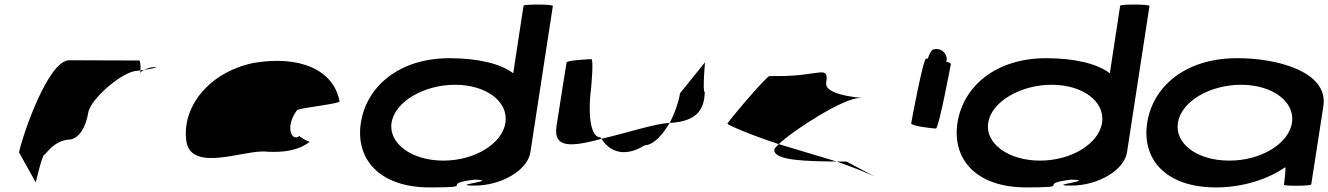

<svg xmlns="http://www.w3.org/2000/svg" viewBox="-20 -810 5798 838"><path d="M63 -145 136 -14C135 -6 163 -135 174 -135C185 -142 214 -194 281 -201C324 -201 356 -258 365 -318C374 -378 517 -501 580 -501C580 -501 585 -502 593 -503C594 -520 593 -546 587 -546C587 -546 400 -547 282 -547C191 -547 80 -225 63 -145ZM593 -503C593 -498 592 -494 592 -491C592 -494 599 -500 609 -505C603 -504 598 -504 593 -503ZM609 -505C640 -510 680 -517 653 -517C637 -517 621 -511 609 -505Z M793 -196C812 -52 1054 -160 1144 -148C1215 -144 1281 -152 1332 -191C1324 -193 1285 -212 1288 -217C1253 -188 1222 -257 1277 -330C1296 -340 1470 -358 1462 -368C1436 -506 1287 -570 1085 -535C888 -493 774 -341 793 -196ZM1288 -217V-218ZM1333 -192 1332 -191C1334 -191 1334 -191 1333 -190Z M1555 -274C1531 -118 1633 8 1856 8C2072 8 1890 -6 2051 -26C2170 -23 1930 0 2052 0C2167 0 2283 -66 2295 -146L2393 -784C2394 -792 2266 -792 2265 -785L2220 -490C2166 -532 2066 -556 1942 -556C1719 -556 1579 -430 1555 -274ZM1689 -274C1703 -366 1830 -440 1966 -440C2103 -440 2200 -366 2186 -274C2172 -184 2054 -109 1915 -109C1777 -109 1675 -184 1689 -274Z M2409 -260C2393 -158 2482 -171 2605 -204C2604 -206 2601 -209 2600 -211C2545 -211 2551 -366 2559 -416C2560 -424 2572 -552 2561 -552C2551 -552 2454 -546 2453 -538C2453 -538 2421 -340 2409 -260ZM2605 -204C2647 -139 2716 -127 2794 -176C2831 -176 2872 -221 2903 -274C2837 -270 2716 -230 2605 -204ZM2903 -274H2912C3011 -282 3054 -322 3056 -408C3045 -408 3058 -546 3057 -538L2948 -403C2943 -370 2927 -319 2903 -274Z M3155 -270C3154 -266 3242 -226 3379 -181C3443 -242 3661 -382 3731 -382C3795 -382 3576 -384 3586 -449C3598 -529 3560 -478 3379 -478H3338C3326 -478 3157 -280 3155 -270ZM3360 -158C3352 -109 3501 -106 3632 -105C3552 -129 3461 -156 3379 -181C3369 -171 3361 -163 3360 -158ZM3632 -105C3722 -74 3779 -48 3797 -40L3674 -105ZM3797 -40 3803 -37Z M3957 -272C3955 -260 4052 -249 4065 -249C4077 -249 4128 -518 4130 -530C4131 -534 4123 -538 4110 -541C4112 -548 4113 -556 4110 -564C4104 -588 4077 -602 4053 -594C4047 -594 4038 -578 4029 -554H4022C4009 -554 3959 -284 3957 -272Z M4159 -274C4135 -118 4237 8 4460 8C4676 8 4494 -6 4655 -26C4774 -23 4534 0 4656 0C4771 0 4887 -66 4899 -146L4997 -784C4998 -792 4870 -792 4869 -785L4824 -490C4770 -532 4670 -556 4546 -556C4323 -556 4183 -430 4159 -274ZM4293 -274C4307 -366 4434 -440 4570 -440C4707 -440 4804 -366 4790 -274C4776 -184 4658 -109 4519 -109C4381 -109 4279 -184 4293 -274Z M4987 -274C4963 -118 5064 8 5288 8C5404 8 5515 -28 5589 -80C5594 -76 5584 -4 5584 -4C5583 3 5702 2 5703 -5L5756 -347C5779 -500 5546 -558 5374 -556C5150 -554 5011 -430 4987 -274ZM5121 -274C5135 -366 5259 -440 5397 -440C5534 -440 5633 -366 5619 -274C5605 -184 5485 -109 5346 -109C5203 -109 5107 -184 5121 -274Z"/></svg>

Font: Ampere
Style: SuExtIta
Weight: 400
Version: Version 1